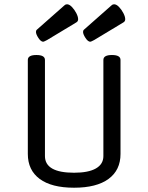

<svg xmlns="http://www.w3.org/2000/svg" viewBox="-20 -862 693 897"><path d="M543 -582V-143Q543 -67 487 -26Q431 15 326 15Q221 15 165.5 -26Q110 -67 110 -143V-582Q110 -605 150 -605Q190 -605 190 -582V-133Q190 -55 326 -55Q393 -55 428 -75Q463 -95 463 -133V-582Q463 -605 503 -605Q543 -605 543 -582ZM153 -724 281 -837Q286 -842 293 -842Q304 -842 316 -829.5Q328 -817 336.5 -800.5Q345 -784 345 -772Q345 -762 336 -757L200 -675Q185 -667 182 -667Q171 -667 159.5 -684.5Q148 -702 148 -713Q148 -720 153 -724ZM373 -724 501 -837Q506 -842 513 -842Q524 -842 536 -829.5Q548 -817 556.5 -800.5Q565 -784 565 -772Q565 -762 556 -757L420 -675Q405 -667 402 -667Q391 -667 379.5 -684.5Q368 -702 368 -713Q368 -720 373 -724Z"/></svg>

Font: Offside
Style: Regular
Weight: 400
Designer: Eduardo Rodriguez Tunni
Foundry: Eduardo Rodriguez Tunni
Version: Version 1.002; ttfautohint (v1.8.4.7-5d5b);gftools[0.9.23]